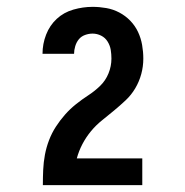

<svg xmlns="http://www.w3.org/2000/svg" viewBox="-20 -863 540 560"><path d="M105 -323V-324Q105 -346 106 -368Q107 -390 111 -411.5Q115 -433 123 -454Q131 -475 143 -493.5Q155 -512 169.5 -528.5Q184 -545 201.5 -559Q219 -573 237.5 -585Q256 -597 272 -612.5Q288 -628 296.5 -649Q305 -670 305 -692Q305 -705 303 -717.5Q301 -730 294 -741.5Q287 -753 275 -759Q263 -765 250 -765Q239 -765 228 -761Q217 -757 210 -748.5Q203 -740 199.5 -728.5Q196 -717 196 -706H104Q104 -735 114.5 -762Q125 -789 145.5 -808Q166 -827 194 -835Q222 -843 250 -843Q270 -843 290 -839.5Q310 -836 328 -826.5Q346 -817 360 -802.5Q374 -788 382.5 -770Q391 -752 394.5 -732Q398 -712 398 -692Q398 -669 392 -647Q386 -625 374.5 -605.5Q363 -586 346.5 -570.5Q330 -555 312.5 -540.5Q295 -526 277.5 -512Q260 -498 245.5 -480.5Q231 -463 220.5 -443Q210 -423 204 -401H395V-323Z"/></svg>

Font: Iosevka Curly Extrabold
Style: Regular
Weight: 800
Monospace: yes
Designer: Belleve Invis
Foundry: Belleve Invis
Version: Version 22.1.2; ttfautohint (v1.8.4)